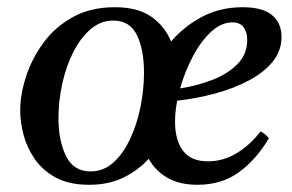

<svg xmlns="http://www.w3.org/2000/svg" viewBox="-20 -500 809 532"><path d="M471 -221Q465 -190 465 -163Q465 -112 487 -82.5Q509 -53 556 -53Q599 -53 636.5 -76Q674 -99 702 -136Q718 -127 725 -117Q691 -59 643 -23.5Q595 12 527 12Q478 12 444.5 -7Q411 -26 392 -60Q363 -28 322 -8Q281 12 227 12Q172 12 135.5 -7.5Q99 -27 77 -58.5Q55 -90 45.5 -125.5Q36 -161 36 -194Q36 -238 52 -287.5Q68 -337 100 -381Q132 -425 181.5 -452.5Q231 -480 298 -480Q362 -480 399.5 -453.5Q437 -427 454 -385Q491 -428 541 -454Q591 -480 652 -480Q708 -480 734 -458Q760 -436 760 -398Q760 -359 735.5 -329Q711 -299 669.5 -277Q628 -255 576.5 -241Q525 -227 471 -221ZM379 -299Q379 -362 359.5 -402.5Q340 -443 294 -443Q259 -443 231 -419Q203 -395 183 -355.5Q163 -316 152.5 -268Q142 -220 142 -173Q142 -110 163 -67.5Q184 -25 231 -25Q267 -25 294.5 -50Q322 -75 341 -116Q360 -157 369.5 -205Q379 -253 379 -299ZM479 -255Q525 -262 568 -278.5Q611 -295 638 -322.5Q665 -350 665 -389Q665 -411 655 -424.5Q645 -438 624 -438Q593 -438 564.5 -411.5Q536 -385 514 -343Q492 -301 479 -255Z"/></svg>

Font: Tiro Devanagari Hindi
Style: Italic
Weight: 400
Italic angle: -11°
Designer: Devanagari: John Hudson & Fiona Ross, assisted by Paul Hanslow. Latin: John Hudson with Paul Hanslow, assisted by Kaja S
Foundry: Tiro Typeworks Ltd.
Version: Version 1.52